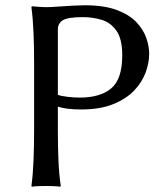

<svg xmlns="http://www.w3.org/2000/svg" viewBox="-20 -711 633 734"><path d="M110.4 -471.7Q110.4 -531.2 108.2 -584.7Q106 -638.2 100.1 -683.6L102.1 -687Q111.3 -686 128.9 -684.8Q146.5 -683.6 155.8 -683.6Q171.9 -683.6 202.1 -685.8Q232.4 -688 261.5 -689.5Q290.5 -690.9 304.2 -690.9Q377.4 -690.9 425.5 -673.1Q473.6 -655.3 500.7 -627Q527.8 -598.6 539.1 -566.4Q550.3 -534.2 550.3 -504.9Q550.3 -470.7 536.6 -433.6Q522.9 -396.5 492.7 -364.7Q462.4 -333 412.4 -312.7Q362.3 -292.5 290.5 -292.5Q234.4 -292.5 201.2 -303.2V-212.4Q201.2 -152.8 203.4 -99.1Q205.6 -45.4 212.4 0L210 2.9Q200.2 1 182.6 0.5Q165 0 155.8 0Q146.5 0 128.9 0.5Q111.3 1 102.1 2.9L100.1 0Q106 -43.5 108.2 -98.1Q110.4 -152.8 110.4 -212.4ZM201.2 -598.6V-348.6Q212.4 -343.8 238.8 -340.8Q265.1 -337.9 285.2 -337.9Q362.3 -337.9 404.8 -372.8Q447.3 -407.7 447.3 -499.5Q447.3 -562.5 425 -593.8Q402.8 -625 368.4 -635.3Q334 -645.5 296.4 -645.5Q239.7 -645.5 220.5 -633.8Q201.2 -622.1 201.2 -598.6Z"/></svg>

Font: Kurinto Seri
Style: Regular
Weight: 400
Designer: Kurinto was developed by Clint Goss from a range of fonts that are compatible with the SIL Open Font License Version 1.1
Foundry: Clinton F. Goss
Version: Version 2.196; July 25, 2020